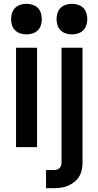

<svg xmlns="http://www.w3.org/2000/svg" viewBox="-20 -770 515 1005"><path d="M64 0V-520H174V0ZM119 -590Q102 -590 86.5 -595Q71 -600 59.5 -611Q48 -622 43 -638Q38 -654 38 -670Q38 -686 43 -702Q48 -718 59.5 -729Q71 -740 86.5 -745Q102 -750 119 -750Q135 -750 150.5 -745Q166 -740 177.5 -729Q189 -718 194 -702Q199 -686 199 -670Q199 -654 194 -638Q189 -622 177.5 -611Q166 -600 150.5 -595Q135 -590 119 -590ZM221 215V120H260Q269 120 277 118Q285 116 291 110.5Q297 105 299.5 97Q302 89 302 81V-520H412V81Q412 100 408 119Q404 138 394 154.5Q384 171 368.5 183Q353 195 335.5 202.5Q318 210 299 212.5Q280 215 260 215ZM357 -590Q340 -590 324.5 -595Q309 -600 297.5 -611Q286 -622 281 -638Q276 -654 276 -670Q276 -686 281 -702Q286 -718 297.5 -729Q309 -740 324.5 -745Q340 -750 357 -750Q373 -750 388.5 -745Q404 -740 415.5 -729Q427 -718 432 -702Q437 -686 437 -670Q437 -654 432 -638Q427 -622 415.5 -611Q404 -600 388.5 -595Q373 -590 357 -590Z"/></svg>

Font: Iosevka QP
Style: Bold
Weight: 700
Designer: Belleve Invis
Foundry: Belleve Invis
Version: Version 20.0.0; ttfautohint (v1.8.4)